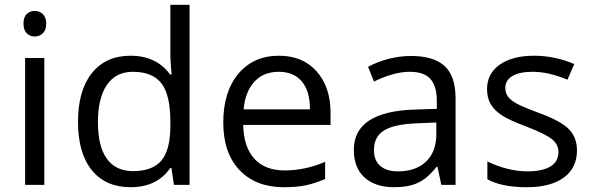

<svg xmlns="http://www.w3.org/2000/svg" viewBox="-20 -780 2500 810"><path d="M167 0H85.9V-535.2H167ZM79.1 -680.2Q79.1 -708 92.8 -720.9Q106.4 -733.9 127 -733.9Q146.5 -733.9 160.6 -720.7Q174.8 -707.5 174.8 -680.2Q174.8 -652.8 160.6 -639.4Q146.5 -626 127 -626Q106.4 -626 92.8 -639.4Q79.1 -652.8 79.1 -680.2Z M703.1 -71.8H698.7Q642.6 9.8 530.8 9.8Q425.8 9.8 367.4 -62Q309.1 -133.8 309.1 -266.1Q309.1 -398.4 367.7 -471.7Q426.3 -544.9 530.8 -544.9Q639.6 -544.9 697.8 -465.8H704.1L700.7 -504.4L698.7 -542V-759.8H779.8V0H713.9ZM541 -58.1Q624 -58.1 661.4 -103.3Q698.7 -148.4 698.7 -249V-266.1Q698.7 -379.9 660.9 -428.5Q623 -477.1 540 -477.1Q468.8 -477.1 430.9 -421.6Q393.1 -366.2 393.1 -265.1Q393.1 -162.6 430.7 -110.4Q468.3 -58.1 541 -58.1Z M1177.7 9.8Q1059.1 9.8 990.5 -62.5Q921.9 -134.8 921.9 -263.2Q921.9 -392.6 985.6 -468.8Q1049.3 -544.9 1156.7 -544.9Q1257.3 -544.9 1315.9 -478.8Q1374.5 -412.6 1374.5 -304.2V-252.9H1005.9Q1008.3 -158.7 1053.5 -109.9Q1098.6 -61 1180.7 -61Q1267.1 -61 1351.6 -97.2V-24.9Q1308.6 -6.3 1270.3 1.7Q1231.9 9.8 1177.7 9.8ZM1155.8 -477.1Q1091.3 -477.1 1053 -435.1Q1014.6 -393.1 1007.8 -318.8H1287.6Q1287.6 -395.5 1253.4 -436.3Q1219.2 -477.1 1155.8 -477.1Z M1841.8 0 1825.7 -76.2H1821.8Q1781.7 -25.9 1741.9 -8.1Q1702.1 9.8 1642.6 9.8Q1563 9.8 1517.8 -31.2Q1472.7 -72.3 1472.7 -147.9Q1472.7 -310.1 1731.9 -317.9L1822.8 -320.8V-354Q1822.8 -417 1795.7 -447Q1768.6 -477.1 1709 -477.1Q1642.1 -477.1 1557.6 -436L1532.7 -498Q1572.3 -519.5 1619.4 -531.7Q1666.5 -543.9 1713.9 -543.9Q1809.6 -543.9 1855.7 -501.5Q1901.9 -459 1901.9 -365.2V0ZM1658.7 -57.1Q1734.4 -57.1 1777.6 -98.6Q1820.8 -140.1 1820.8 -214.8V-263.2L1739.7 -259.8Q1643.1 -256.3 1600.3 -229.7Q1557.6 -203.1 1557.6 -147Q1557.6 -103 1584.2 -80.1Q1610.8 -57.1 1658.7 -57.1Z M2414.1 -146Q2414.1 -71.3 2358.4 -30.8Q2302.7 9.8 2202.1 9.8Q2095.7 9.8 2036.1 -23.9V-99.1Q2074.7 -79.6 2118.9 -68.4Q2163.1 -57.1 2204.1 -57.1Q2267.6 -57.1 2301.8 -77.4Q2335.9 -97.7 2335.9 -139.2Q2335.9 -170.4 2308.8 -192.6Q2281.7 -214.8 2203.1 -245.1Q2128.4 -272.9 2096.9 -293.7Q2065.4 -314.5 2050 -340.8Q2034.7 -367.2 2034.7 -403.8Q2034.7 -469.2 2087.9 -507.1Q2141.1 -544.9 2233.9 -544.9Q2320.3 -544.9 2402.8 -509.8L2374 -443.8Q2293.5 -477.1 2228 -477.1Q2170.4 -477.1 2141.1 -459Q2111.8 -440.9 2111.8 -409.2Q2111.8 -387.7 2122.8 -372.6Q2133.8 -357.4 2158.2 -343.8Q2182.6 -330.1 2252 -304.2Q2347.2 -269.5 2380.6 -234.4Q2414.1 -199.2 2414.1 -146Z"/></svg>

Font: QFn1     
Style: Regular
Weight: 400
Foundry: Ascender Corporation
Version: Version 1.10